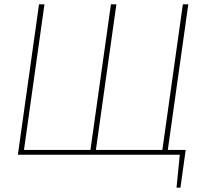

<svg xmlns="http://www.w3.org/2000/svg" viewBox="-20 -710 944 881"><path d="M750 -22H832L829 0L808 151H790L805 0H62L159 -690H184L90 -22H395L489 -690H514L420 -22H725L819 -690H844Z"/></svg>

Font: Exo 2.0 Thin
Style: Italic
Weight: 250
Italic angle: -8°
Designer: Natanael Gama
Version: Version 1.001;PS 001.001;hotconv 1.0.70;makeotf.lib2.5.58329